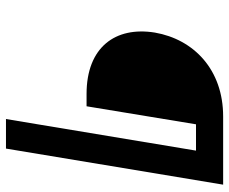

<svg xmlns="http://www.w3.org/2000/svg" viewBox="-82 -685 767 643"><g transform="rotate(90 301.5 -363.5)"><path d="M477.6 0 598.4 -727.3H370C213.4 -727.3 111.9 -629.3 89.1 -498.6C67.8 -366.5 138.1 -269.9 294.7 -269.9H335.9L396.3 -636.4H484.4L378.6 0Z"/></g></svg>

Font: Margiela Sans Medium
Style: Italic
Weight: 500
Italic angle: -9.39999°
Designer: Stefan Endress, Andreas Faust
Version: Version 1.100;FEAKit 1.0